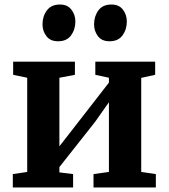

<svg xmlns="http://www.w3.org/2000/svg" viewBox="-20 -827 744 847"><path d="M36.5 0V-59L100 -68.5V-484L38 -497V-555H310.5V-497L242 -484V-181.5L302 -258.5L460.5 -462.5V-484L400.5 -497V-555H664.5V-497L603 -483.5V-68.5L667.5 -59V0H392.5V-59L460.5 -68.5V-376L399.5 -289.5L242 -90V-66.5L302.5 -59V0ZM235.5 -645Q202 -645 184.8 -667.5Q167.5 -690 167.5 -719.5Q167.5 -755 186.8 -781Q206 -807 244 -807H245Q278 -807 295.2 -784.2Q312.5 -761.5 312.5 -732.5Q312.5 -697 293.5 -671Q274.5 -645 236.5 -645ZM462.5 -645Q429 -645 412 -667.5Q395 -690 395 -719.5Q395 -755 414 -781Q433 -807 471 -807H472Q505.5 -807 522.5 -784.2Q539.5 -761.5 539.5 -732.5Q539.5 -697 520.5 -671Q501.5 -645 463.5 -645Z"/></svg>

Font: Merriweather 20pt
Style: Bold
Weight: 700
Version: Version 2.100